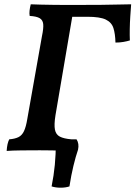

<svg xmlns="http://www.w3.org/2000/svg" viewBox="-20 -699 630 893"><path d="M11 3Q13 -32 23 -51Q49 -53 65.5 -61Q82 -69 91.5 -89Q101 -109 107 -146L175 -530Q183 -568 181 -587Q179 -606 164.5 -614.5Q150 -623 118 -625Q116 -636 117.5 -649.5Q119 -663 123 -679Q142 -678 169 -677.5Q196 -677 224.5 -676.5Q253 -676 281 -676Q309 -676 330 -676Q400 -676 451.5 -676.5Q503 -677 537 -678Q571 -679 590 -679Q588 -654 586 -623.5Q584 -593 583.5 -563.5Q583 -534 584 -511Q571 -507 554 -504Q537 -501 517 -501Q516 -542 507.5 -568.5Q499 -595 472 -608Q445 -621 386 -621H316L238 -163Q231 -119 235.5 -96Q240 -73 258.5 -63.5Q277 -54 312 -51Q314 -41 314 -27Q314 -13 311 3Q295 2 270.5 1.5Q246 1 218.5 0.5Q191 0 165 0Q125 0 80 0.5Q35 1 11 3ZM220 168Q230 119 235 67.5Q240 16 239 -29L269 -51H336Q349 -31 343 -3Q332 29 321.5 72.5Q311 116 303 168Q285 174 262 174Q239 174 220 168Z"/></svg>

Font: Vollkorn SemiBold
Style: Italic
Weight: 600
Italic angle: -11°
Designer: Friedrich Althausen
Foundry: Friedrich Althausen
Version: Version 5.000